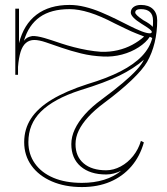

<svg xmlns="http://www.w3.org/2000/svg" viewBox="-20 -743 677 778"><path d="M312 15Q243 15 190 -8Q137 -31 107.5 -72Q78 -113 78 -167Q78 -220 105.5 -262.5Q133 -305 190 -339.5Q247 -374 334 -402Q414 -426 468.5 -454Q523 -482 555 -515.5Q587 -549 597 -589L587 -594Q572 -571 542 -551.5Q512 -532 474.5 -522Q437 -512 398 -514Q351 -516 308.5 -526.5Q266 -537 230 -549.5Q194 -562 166 -571.5Q138 -581 119 -581Q99 -581 85 -569Q71 -557 63.5 -533Q56 -509 53 -472V-440H42V-708H57V-568Q76 -644 128 -683.5Q180 -723 262 -723Q292 -723 324.5 -715Q357 -707 389 -693.5Q421 -680 450.5 -665.5Q480 -651 506.5 -637.5Q533 -624 554 -616Q575 -608 587 -608Q595 -608 595 -614Q595 -618 585.5 -625.5Q576 -633 553 -647Q532 -660 521 -671.5Q510 -683 510 -692Q510 -706 521 -714.5Q532 -723 551 -723Q582 -723 599.5 -706.5Q617 -690 617 -660Q617 -613 606.5 -570Q596 -527 576 -492Q558 -461 513 -418Q468 -375 402 -326Q363 -297 337.5 -269Q312 -241 299 -214Q286 -187 286 -159Q286 -109 319 -81Q352 -53 410 -53Q440 -53 469 -68.5Q498 -84 519.5 -111Q541 -138 551 -172L563 -166Q547 -109 512 -68.5Q477 -28 426.5 -6.5Q376 15 312 15ZM77 -578Q84 -587 92 -591Q100 -595 111 -597Q128 -598 160 -589Q171 -586 189 -580Q207 -574 229.5 -566.5Q252 -559 279 -552Q306 -545 334 -540Q362 -535 390 -533Q425 -532 457 -539.5Q489 -547 516 -561.5Q543 -576 564 -595Q549 -601 531 -608Q513 -615 491.5 -625.5Q470 -636 445 -648Q388 -678 343 -692Q298 -706 262 -706Q187 -706 141.5 -674Q96 -642 77 -578ZM471 -51Q456 -44 441 -40Q426 -36 410 -36Q345 -36 307 -68.5Q269 -101 269 -159Q269 -189 283 -219Q297 -249 324 -279.5Q351 -310 392 -340Q442 -377 477 -406.5Q512 -436 533.5 -459.5Q555 -483 563 -501Q522 -465 463.5 -436.5Q405 -408 307 -378Q251 -360 211 -338Q171 -316 145.5 -290.5Q120 -265 107.5 -234.5Q95 -204 95 -167Q95 -118 121.5 -80.5Q148 -43 196.5 -22.5Q245 -2 312 -2Q361 -2 401.5 -14.5Q442 -27 471 -51ZM599 -634Q600 -639 600 -645.5Q600 -652 600 -660Q600 -683 587.5 -694.5Q575 -706 551 -706Q528 -706 528 -692Q528 -688 535.5 -680.5Q543 -673 561 -661Q576 -653 585 -646.5Q594 -640 599 -634Z"/></svg>

Font: Kalnia Glaze Thin SemiBold
Style: Regular
Weight: 600
Version: Version 1.110